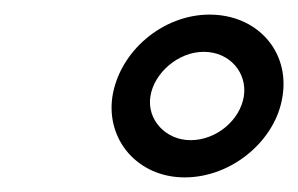

<svg xmlns="http://www.w3.org/2000/svg" viewBox="-20 -810 408 263"><path d="M134 -678C125 -618 169 -567 233 -567C298 -567 358 -618 367 -678C377 -740 332 -790 267 -790C203 -790 144 -740 134 -678ZM186 -678C191 -710 224 -739 259 -739C295 -739 319 -710 314 -678C309 -646 277 -618 241 -618C207 -618 181 -646 186 -678Z"/></svg>

Font: Ampere
Style: SCCndIta
Weight: 400
Version: Version 1